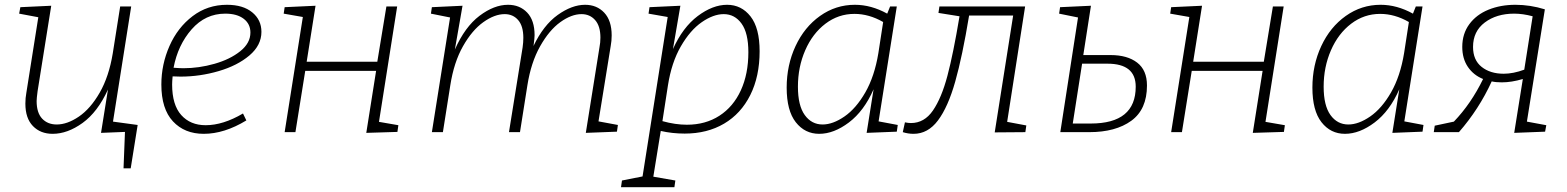

<svg xmlns="http://www.w3.org/2000/svg" viewBox="-20 -552 6546 802"><path d="M452 -44 555 -30 526 151H496L502 -1L402 3L431 -178Q388 -84 325 -38.5Q262 7 200 7Q149 7 117.5 -25.5Q86 -58 86 -119Q86 -143 90 -164L140 -480L60 -495L65 -522L194 -528L137 -171Q133 -141 133 -130Q133 -81 156 -56.5Q179 -32 217 -32Q261 -32 309.5 -65Q358 -98 396.5 -165Q435 -232 451 -329L482 -525H528Z M701 -233Q699 -211 699 -199Q699 -114 737 -71.5Q775 -29 839 -29Q912 -29 995 -78L1009 -49Q917 7 831 7Q751 7 702.5 -45Q654 -97 654 -199Q654 -283 688 -360Q722 -437 784.5 -484.5Q847 -532 928 -532Q995 -532 1033.5 -500.5Q1072 -469 1072 -419Q1072 -363 1022 -320.5Q972 -278 893.5 -255Q815 -232 734 -232ZM705 -269Q733 -267 746 -267Q811 -267 876 -285.5Q941 -304 983.5 -338Q1026 -372 1026 -416Q1026 -452 998 -473.5Q970 -495 921 -495Q838 -495 780.5 -429.5Q723 -364 705 -269Z M1639 -525 1563 -43 1644 -29 1640 -1 1510 3 1551 -256H1255L1214 0H1169L1245 -481L1165 -495L1169 -522L1298 -528L1261 -294H1556L1594 -525Z M2480 -45 2561 -30 2557 -2 2427 3 2484 -354Q2488 -374 2488 -395Q2488 -443 2466 -468Q2444 -493 2409 -493Q2367 -493 2320.5 -459.5Q2274 -426 2236 -358.5Q2198 -291 2183 -196L2152 0H2106L2163 -354Q2166 -375 2166 -394Q2166 -443 2144.5 -468Q2123 -493 2088 -493Q2046 -493 1999 -459.5Q1952 -426 1914 -359Q1876 -292 1861 -196L1830 0H1784L1860 -479L1780 -495L1784 -522L1912 -528L1880 -345Q1922 -440 1983 -486Q2044 -532 2102 -532Q2151 -532 2182 -499.5Q2213 -467 2213 -405Q2213 -393 2209 -363L2208 -359Q2250 -447 2309.5 -489.5Q2369 -532 2424 -532Q2473 -532 2504 -499Q2535 -466 2535 -404Q2535 -381 2531 -360Z M3153 -338Q3153 -233 3114 -155Q3075 -77 3004.5 -35.5Q2934 6 2840 6Q2788 6 2740 -5L2709 186L2801 202L2797 230H2574L2578 202L2664 185L2769 -481L2689 -495L2693 -522L2822 -528L2791 -347Q2832 -438 2894.5 -485Q2957 -532 3017 -532Q3077 -532 3115 -483.5Q3153 -435 3153 -338ZM2747 -46Q2801 -31 2849 -31Q2927 -31 2985 -68.5Q3043 -106 3074.5 -174.5Q3106 -243 3106 -334Q3106 -414 3077.5 -453.5Q3049 -493 3003 -493Q2960 -493 2911.5 -459.5Q2863 -426 2824 -358.5Q2785 -291 2770 -195Z M3650 -45 3730 -30 3726 -2 3600 3 3629 -179Q3589 -88 3526 -40.5Q3463 7 3402 7Q3342 7 3304 -41.5Q3266 -90 3266 -186Q3266 -280 3303 -359.5Q3340 -439 3405.5 -485.5Q3471 -532 3551 -532Q3619 -532 3686 -495L3698 -525H3726ZM3649 -330 3669 -460Q3610 -494 3549 -494Q3482 -494 3428 -453Q3374 -412 3343.5 -342Q3313 -272 3313 -190Q3313 -111 3341.5 -71.5Q3370 -32 3416 -32Q3459 -32 3507.5 -65.5Q3556 -99 3594.5 -166Q3633 -233 3649 -330Z M4187 -43 4267 -28 4263 0 4135 1 4212 -487H4028Q4000 -317 3970 -211Q3940 -105 3898 -49Q3856 7 3796 7Q3773 7 3751 0L3760 -41Q3774 -38 3785 -38Q3841 -38 3877 -90.5Q3913 -143 3937.5 -235.5Q3962 -328 3988 -484L3900 -498L3904 -525H4262Z M4619 -322Q4689 -322 4730 -290.5Q4771 -259 4771 -195Q4771 -95 4705.5 -47.5Q4640 0 4530 0H4409L4483 -479L4404 -495L4408 -522L4537 -528L4505 -322ZM4536 -36Q4724 -36 4724 -190Q4724 -286 4606 -286H4500L4461 -36Z M5342 -525 5266 -43 5347 -29 5343 -1 5213 3 5254 -256H4958L4917 0H4872L4948 -481L4868 -495L4872 -522L5001 -528L4964 -294H5259L5297 -525Z M5846 -45 5926 -30 5922 -2 5796 3 5825 -179Q5785 -88 5722 -40.5Q5659 7 5598 7Q5538 7 5500 -41.5Q5462 -90 5462 -186Q5462 -280 5499 -359.5Q5536 -439 5601.5 -485.5Q5667 -532 5747 -532Q5815 -532 5882 -495L5894 -525H5922ZM5845 -330 5865 -460Q5806 -494 5745 -494Q5678 -494 5624 -453Q5570 -412 5539.5 -342Q5509 -272 5509 -190Q5509 -111 5537.5 -71.5Q5566 -32 5612 -32Q5655 -32 5703.5 -65.5Q5752 -99 5790.5 -166Q5829 -233 5845 -330Z M6358 -44 6439 -29 6434 -2 6305 3 6341 -222Q6294 -208 6253 -208Q6228 -208 6211 -212Q6158 -96 6074 0H5969L5973 -27L6053 -44Q6125 -119 6175 -222Q6135 -238 6111.5 -272.5Q6088 -307 6088 -356Q6088 -411 6117.5 -451Q6147 -491 6197.5 -511.5Q6248 -532 6310 -532Q6372 -532 6433 -513ZM6347 -261 6382 -484Q6341 -495 6305 -495Q6231 -495 6182 -458Q6133 -421 6133 -356Q6133 -301 6169 -272.5Q6205 -244 6261 -244Q6301 -244 6347 -261Z"/></svg>

Font: Bitter Pro Light
Style: Italic
Weight: 300
Italic angle: -9°
Designer: Sol Matas, and Bitter project Authors
Foundry: Sol Matas
Version: Version 1.010